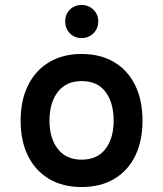

<svg xmlns="http://www.w3.org/2000/svg" viewBox="-20 -740 656 772"><path d="M308 12Q232.5 12 177.5 -20.5Q122.5 -53 92.8 -112.8Q63 -172.5 63 -255Q63 -336.5 92.8 -396.8Q122.5 -457 177.5 -490Q232.5 -523 308 -523Q384 -523 439 -490.2Q494 -457.5 523.5 -397.2Q553 -337 553 -255Q553 -173 523.5 -113Q494 -53 439 -20.5Q384 12 308 12ZM308 -98Q371 -98 404 -141Q437 -184 437 -255Q437 -326.5 404.5 -370.2Q372 -414 308 -414Q246 -414 212.5 -370.5Q179 -327 179 -255Q179 -184 212.5 -141Q246 -98 308 -98ZM308 -587Q279.5 -587 260.8 -606.2Q242 -625.5 242 -654Q242 -682 260.8 -701Q279.5 -720 308 -720Q336.5 -720 355.8 -701Q375 -682 375 -654Q375 -625.5 355.8 -606.2Q336.5 -587 308 -587Z"/></svg>

Font: Overpass Mono
Style: Bold
Weight: 700
Monospace: yes
Designer: Delve Withrington, Dave Bailey
Foundry: Delve Fonts LLC
Version: Version 4.000